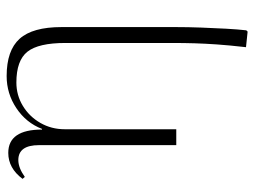

<svg xmlns="http://www.w3.org/2000/svg" viewBox="-116 -448 783 592"><g transform="rotate(-90 276.0 -151.5)"><path d="M475 220 427 215Q433 162 435.5 125.5Q438 89 439 57Q440 25 440 -15V-342Q440 -425 413 -459Q386 -493 318 -493Q279 -493 246 -473Q213 -453 193.5 -419Q174 -385 174 -344V0H125V-423Q125 -487 79 -487Q55 -487 27 -467L21 -474Q54 -518 101 -518Q173 -518 173 -414H175Q194 -463 239 -493Q284 -523 338 -523Q417 -523 453 -483Q489 -443 489 -354V-1Q489 36 487.5 76.5Q486 117 484 153.5Q482 190 479 216Z"/></g></svg>

Font: Literata 72pt ExtraLight
Style: Regular
Weight: 200
Designer: Latin by Veronika Burian and Jose Scaglione. Greek by Irene Vlachou. Cyrillic by Vera Evstafieva.
Foundry: TypeTogether
Version: Version 3.002